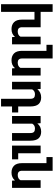

<svg xmlns="http://www.w3.org/2000/svg" viewBox="1258 -2048 993 3548"><g transform="rotate(90 1754.0 -273.5)"><path d="M57.6 -750H198.7V-528.3H482.9V-185.5Q482.9 -143.6 502.9 -124.3Q522.9 -105 557.6 -105Q629.9 -105 656.7 -155.3V-528.3H798.3V0H665.5L661.6 -54.2Q609.4 9.8 517.1 9.8Q435.5 9.8 388.7 -37.6Q341.8 -85 341.8 -184.6V-414.6H198.7V203.1H57.6Z M1375.5 -528.3V0H1242.7L1238.8 -54.2Q1186.5 9.8 1094.2 9.8Q1012.7 9.8 965.8 -37.6Q918.9 -85 918.9 -184.6V-636.2H807.1V-750H1060.1V-185.5Q1060.1 -143.6 1080.1 -124.3Q1100.1 -105 1134.8 -105Q1207 -105 1233.9 -155.3V-528.3Z M2058.1 0H1946.8V203.1H1805.2V-336.9Q1805.2 -385.7 1784.7 -404.8Q1764.2 -423.8 1721.2 -423.8Q1661.1 -423.8 1631.8 -373V0H1490.7V-528.3H1623L1627.9 -467.8Q1684.6 -538.1 1779.8 -538.1Q1858.9 -538.1 1902.6 -491.2Q1946.3 -444.3 1946.8 -338.9V-113.8H2058.1Z M2264.6 -373V0H2123.5V-528.3H2255.9L2260.7 -467.8Q2317.4 -538.1 2412.6 -538.1Q2491.7 -538.1 2535.4 -491.2Q2579.1 -444.3 2579.6 -338.9V0H2438V-336.9Q2438 -385.7 2417.5 -404.8Q2397 -423.8 2354 -423.8Q2293.9 -423.8 2264.6 -373Z M2923.3 -113.8V0H2670.4V-528.3H2811.5V-113.8Z M3450.7 -528.3V0H3317.9L3314 -54.2Q3261.7 9.8 3169.4 9.8Q3087.9 9.8 3041 -37.6Q2994.1 -85 2994.1 -184.6V-636.2H2882.3V-750H3135.3V-185.5Q3135.3 -143.6 3155.3 -124.3Q3175.3 -105 3210 -105Q3282.2 -105 3309.1 -155.3V-528.3Z"/></g></svg>

Font: Mardoto
Style: Bold
Weight: 700
Designer: Christian Robertson, Vahan Hovhannisyan
Foundry: Google
Version: Version 1.000